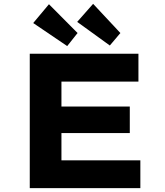

<svg xmlns="http://www.w3.org/2000/svg" viewBox="-20 -980 858 1000"><path d="M135 0V-700H701V-555H300V-145H711V0ZM221 -287V-425H656V-287ZM552 -743 382 -866 465 -960 607 -808ZM330 -740 153 -860 235 -958 384 -808Z"/></svg>

Font: Lexend Giga
Style: Bold
Weight: 700
Version: Version 1.007